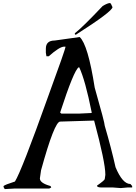

<svg xmlns="http://www.w3.org/2000/svg" viewBox="-20 -1247 913 1286"><path d="M513.7 -999Q569.3 -948.2 614.3 -660.2Q681.6 -424.8 681.6 -404.3Q725.6 -253.9 753.9 -127Q800.8 -14.6 853.5 -14.6L865.2 -1V8.8H833L789.1 12.7L737.3 8.8H662.1Q632.8 8.8 629.9 -1V-3.9Q681.6 -40 681.6 -47.9L685.5 -75.2V-79.1Q685.5 -159.2 610.4 -439.5L382.8 -432.6Q344.7 -432.6 254.9 -106.4L247.1 -51.8Q247.1 -20.5 318.4 -1L323.2 8.8L310.5 15.6H80.1L11.7 19.5L3.9 5.9V-1Q12.7 -9.8 80.1 -31.2Q124 -100.6 302.7 -601.6Q418.9 -918.9 418.9 -934.6H410.2Q378.9 -934.6 306.6 -870.1H291L287.1 -893.6V-920.9Q287.1 -975.6 346.7 -975.6ZM382.8 -493.2 390.6 -486.3H513.7L593.8 -490.2V-496.1Q550.8 -710.9 510.7 -795.9H506.8Q474.6 -775.4 382.8 -493.2ZM716.8 -1226.6Q722.7 -1226.6 733.4 -1199.2Q733.4 -1170.9 488.3 -1014.6H485.4L481.4 -1017.6V-1024.4Q528.3 -1059.6 668 -1207Q701.2 -1226.6 716.8 -1226.6Z"/></svg>

Font: EG Dragon Caps 
Style: Regular
Weight: 400
Designer: Bill Roach / W.K. Roach
Version: Version 1.00 April 18, 2012, initial release